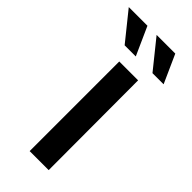

<svg xmlns="http://www.w3.org/2000/svg" viewBox="-273 -716 756 756"><g transform="rotate(45 105.0 -338.5)"><path d="M74 0V-499H179L180 0ZM44 -559 -51 -677H53L106 -559ZM199 -559 104 -677H208L261 -559Z"/></g></svg>

Font: Maven Pro Medium
Style: Regular
Weight: 500
Designer: Joe Prince
Foundry: Joe Prince
Version: Version 2.103